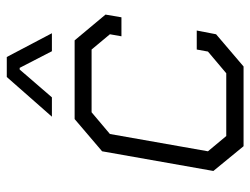

<svg xmlns="http://www.w3.org/2000/svg" viewBox="-106 -632 738 566"><g transform="rotate(-90 263.0 -349.0)"><path d="M42 -89 100 -417 195 -498H427L503 -407L495 -360H439L445 -394L400 -448H215L151 -394L100 -105L145 -51H330L394 -105L400 -138H456L445 -81L350 0H115ZM319 -698H378L448 -565H395L346 -660H341L259 -565H202Z"/></g></svg>

Font: Chakra Petch Light
Style: Italic
Weight: 300
Italic angle: -10°
Designer: Katatrad Aksorn Co.,Ltd.
Foundry: Cadson Demak Co.,Ltd.
Version: Version 1.000; ttfautohint (v1.6)